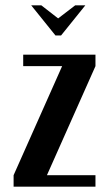

<svg xmlns="http://www.w3.org/2000/svg" viewBox="-20 -700 399 720"><path d="M31 0V-43L213 -452H67V-495H338V-452L156 -43H338V0ZM135 -680 198 -631 262 -680H300L209 -567H188L97 -680Z"/></svg>

Font: Moniqa ExtBd Paragraph
Style: Regular
Weight: 800
Designer: Rajesh Rajput
Foundry: Rajesh Rajput
Version: Version 1.000